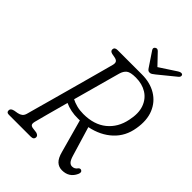

<svg xmlns="http://www.w3.org/2000/svg" viewBox="-251 -976 1096 1096"><g transform="rotate(45 297.5 -427.5)"><path d="M540 -41.5Q516.5 10 459 10Q432.5 10 414 -7.2Q395.5 -24.5 385 -65L330 -264Q323.5 -263.5 316.5 -263.5Q286 -263 259.2 -268.5Q232.5 -274 210 -284.5Q190.5 -213 174.8 -155.2Q159 -97.5 154 -76.5Q150 -59.5 154.2 -52.5Q158.5 -45.5 168.5 -43.5L202.5 -39Q222 -33.5 222 -20Q222 0 197.5 0H20.5Q1 0 2 -18Q2 -33 26.5 -38.5L50 -42.5Q65 -45.5 75 -53.2Q85 -61 89.5 -76.5Q94.5 -95 106.2 -137.2Q118 -179.5 133.5 -235.5Q149 -291.5 165.5 -351.8Q182 -412 197.2 -467.5Q212.5 -523 223.5 -564Q234.5 -605 239 -621.5Q243 -637.5 238 -646.2Q233 -655 216 -658.5L192 -663Q181.5 -666 178 -670.5Q174.5 -675 174.5 -681.5Q175 -700 198.5 -700H394.5Q461.5 -700 510 -670.8Q558.5 -641.5 580.5 -588Q602.5 -534.5 590 -461.5Q578 -385.5 525.2 -336.5Q472.5 -287.5 391.5 -271L445 -93Q453 -66.5 462.5 -56.2Q472 -46 484.5 -46Q504.5 -46 516 -62.5Q525 -74 536 -68.5Q549 -62 540 -41.5ZM300 -611Q295.5 -594.5 283.2 -550.2Q271 -506 254.8 -446.8Q238.5 -387.5 221.5 -326Q239.5 -316.5 264 -310Q288.5 -303.5 318 -303.5Q404.5 -303.5 458.2 -347.2Q512 -391 527 -466.5Q540.5 -529 524.8 -572.8Q509 -616.5 471.8 -639.8Q434.5 -663 383.5 -663Q340 -663 323.8 -650.2Q307.5 -637.5 300 -611ZM450.5 -755Q441 -747.5 434 -742.8Q427 -738 419 -738Q410 -738 405 -742.5Q400 -747 395 -755L338 -840Q330 -853.5 342 -861.5Q353.5 -869.5 365 -858L428 -792L529 -858Q548.5 -870 558 -861.5Q561 -858 560.5 -851.2Q560 -844.5 553.5 -839Z"/></g></svg>

Font: Fraunces 144pt S100 Light
Style: Italic
Weight: 300
Italic angle: -16°
Version: Version 1.000; ttfautohint (v1.8.3)